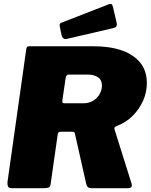

<svg xmlns="http://www.w3.org/2000/svg" viewBox="-20 -984 788 1004"><path d="M667 -27Q676 0 650 0H456Q446 0 439.5 -5.5Q433 -11 430 -26L372 -284Q371 -290 368 -292.5Q365 -295 357 -295H297Q284 -295 282 -283L245 -23Q243 -7 234.5 -3.5Q226 0 209 0H41Q26 0 22 -9Q18 -18 19 -31L117 -725Q119 -736 122 -739Q125 -742 134 -742H468Q602 -742 675 -691.5Q748 -641 748 -551Q748 -502 728.5 -458Q709 -414 675 -379.5Q641 -345 595 -327Q582 -322 579.5 -317.5Q577 -313 579 -307L667 -27ZM417 -444Q446 -444 467.5 -457.5Q489 -471 501 -492Q513 -513 513 -537Q513 -566 492 -580Q471 -594 440 -594H338Q326 -594 323 -574L306 -459Q305 -449 308 -446.5Q311 -444 317 -444H417ZM590 -865Q592 -854 589.5 -847.5Q587 -841 572 -837L331 -781Q318 -778 311 -784Q304 -790 302 -800L293 -843Q289 -860 298 -864L550 -962Q557 -965 562.5 -962.5Q568 -960 571 -946Z"/></svg>

Font: Libre Franklin Thin Black
Style: Italic
Weight: 900
Italic angle: -8°
Version: Version 2.000